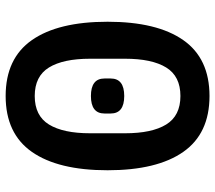

<svg xmlns="http://www.w3.org/2000/svg" viewBox="-61 -689 762 680"><g transform="rotate(-90 320.0 -349.0)"><path d="M57 -349Q57 -524 122 -617Q187 -710 320 -710Q453 -710 518 -617Q583 -524 583 -349Q583 -174 518 -81Q453 12 320 12Q187 12 122 -81Q57 -174 57 -349ZM320 -91Q390 -91 421 -141.5Q452 -192 452 -287V-411Q452 -506 421 -556.5Q390 -607 320 -607Q250 -607 219 -556.5Q188 -506 188 -411V-287Q188 -192 219 -141.5Q250 -91 320 -91ZM258 -360Q258 -408 320 -408Q382 -408 382 -360V-338Q382 -290 320 -290Q258 -290 258 -338Z"/></g></svg>

Font: Writer SemiBold
Style: Regular
Weight: 600
Monospace: yes
Designer: Mike Abbink, Paul van der Laan, Pieter van Rosmalen
Foundry: Bold Monday
Version: Version 2.001 2020